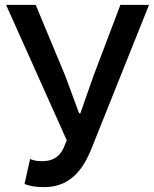

<svg xmlns="http://www.w3.org/2000/svg" viewBox="-20 -757 634 791"><path d="M161 14C261 14 318 -47 357 -145L594 -737H476L365 -444L311 -290H306L249 -444L127 -737H5L255 -179L241 -145C223 -109 196 -93 153 -93C129 -93 116 -97 104 -102L81 1C102 9 125 14 161 14Z"/></svg>

Font: Noto Sans CJK TC Medium
Style: Regular
Weight: 500
Designer: Ryoko NISHIZUKA 西塚涼子 (kana, bopomofo & ideographs); Paul D. Hunt (Latin, Greek & Cyrillic); Sandoll Communications 산돌커뮤니
Foundry: Adobe
Version: Version 2.004;hotconv 1.0.118;makeotfexe 2.5.65603